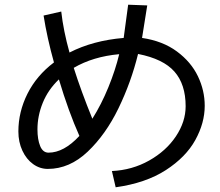

<svg xmlns="http://www.w3.org/2000/svg" viewBox="-20 -784 934 815"><path d="M768 -333Q768 -426 720.5 -480Q673 -534 566 -555Q537 -436 483 -324.5Q429 -213 352 -140Q275 -67 183 -67Q149 -67 120.5 -87.5Q92 -108 75 -144.5Q58 -181 58 -226Q58 -309 96.5 -386Q135 -463 209 -519Q180 -623 165 -718L240 -735Q249 -654 275 -561Q374 -612 505 -623L524 -764L605 -761L583 -623Q671 -610 731 -565.5Q791 -521 820 -460.5Q849 -400 849 -335Q849 -262 809 -189.5Q769 -117 684 -62Q599 -7 471 11L455 -58Q541 -62 613 -102.5Q685 -143 726.5 -205Q768 -267 768 -333ZM139 -235Q139 -192 150.5 -164Q162 -136 186 -136Q251 -136 317 -207Q271 -310 230 -447Q184 -403 161.5 -347.5Q139 -292 139 -235ZM293 -496Q324 -398 372 -280Q410 -340 440 -413.5Q470 -487 486 -554Q375 -544 293 -496Z"/></svg>

Font: Kakao Big Sans
Style: Regular
Weight: 400
Designer: Park Young-rak; Lee Sang-min; Kim Jung-jin; Min Bon; Park Min-gyu;
Foundry: Kakao Corporation
Version: Version 2.003